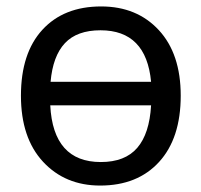

<svg xmlns="http://www.w3.org/2000/svg" viewBox="-20 -566 625 596"><path d="M541 -269Q541 -137 474 -63.5Q407 10 291 10Q182 10 113.5 -64Q45 -138 45 -269Q45 -401 111.5 -473.5Q178 -546 294 -546Q405 -546 473 -472.5Q541 -399 541 -269ZM292 -472Q219 -472 181.5 -432Q144 -392 137 -312H449Q434 -472 292 -472ZM293 -63Q368 -63 406 -107Q444 -151 449 -239H136Q145 -63 293 -63Z"/></svg>

Font: Advent Sans Logo
Style: Regular
Weight: 400
Designer: Types & Symbols
Foundry: Types & Symbols
Version: Version 1.002